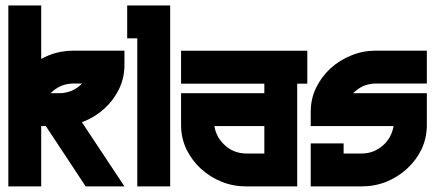

<svg xmlns="http://www.w3.org/2000/svg" viewBox="-20 -667 1557 687"><path d="M425.3 -485.8V-434.6Q425.3 -388.7 406.2 -348.6Q385.7 -307.6 354.5 -279.3Q320.8 -248.5 279.8 -232.4Q276.4 -230.5 272.9 -230L425.3 0H286.6L144 -215.8H127.4V0H9.8V-647.5H127.4V-456.1Q139.6 -462.9 154.8 -469.2Q196.8 -485.8 243.7 -485.8ZM273.4 -367.7Q273.9 -367.7 274.4 -368.2H243.7Q219.7 -368.2 198.2 -359.4Q177.7 -350.1 161.6 -334Q161.1 -334 161.1 -333.7Q161.1 -333.5 160.6 -333.5H191.4Q214.8 -333.5 236.8 -342.3Q258.3 -352.1 273.4 -367.7Z M435.1 -647.5H588.9V0H471.2V-529.8H435.1Z M1079.6 -367.7H1043.5V0H861.8Q814.5 0 773.4 -16.6Q732.4 -32.7 698.7 -63.5Q667.5 -91.8 647 -132.8Q627.9 -173.8 627.9 -218.8V-333.5H925.8V-367.7H627.9V-485.4H1079.6ZM861.8 -117.7H925.8V-215.8H747.1Q749.5 -200.7 754.9 -188.5Q763.2 -168.5 779.8 -151.9Q794.9 -136.2 816.4 -126.5Q838.4 -117.7 861.8 -117.7Z M1507.3 -333.5V-215.8Q1506.3 -171.4 1488.3 -132.8Q1469.2 -93.3 1436.5 -63.5Q1404.3 -33.7 1362.3 -16.6Q1320.3 0 1273.4 0H1091.8V-153.8H1209.5V-117.7H1273.4Q1297.9 -117.7 1318.8 -126.5Q1339.8 -136.2 1356 -151.9Q1371.6 -167.5 1380.4 -188.5Q1385.7 -200.7 1388.2 -215.8H1091.8V-267.1Q1091.8 -313 1110.8 -352.5Q1130.4 -392.6 1162.6 -422.4Q1195.3 -452.1 1237.3 -468.8Q1277.8 -485.8 1325.7 -485.8H1507.3V-368.2H1325.7Q1302.2 -368.2 1280.3 -359.4Q1274.4 -356.4 1270.8 -354.5Q1267.1 -352.5 1263.7 -350.1Q1260.3 -347.7 1258.3 -346.2Q1256.3 -344.7 1251.5 -340.6Q1246.6 -336.4 1243.2 -333.5Z"/></svg>

Font: Sangha Kali
Style: Regular
Weight: 400
Designer: Seslavinskaya Anna
Foundry: Popkern
Version: Version 2.000;PS 002.000;hotconv 1.0.88;makeotf.lib2.5.64775